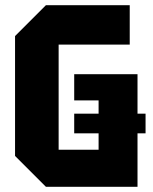

<svg xmlns="http://www.w3.org/2000/svg" viewBox="-20 -720 588 740"><path d="M38 -119V-581L157 -700H480V-548H206V-143H360V-333H266V-434H510V0H157ZM266 -206V-282H541V-206Z"/></svg>

Font: Tektur SemiCondensed
Style: Bold
Weight: 700
Width: 4
Designer: Adam Jagosz
Foundry: Adam Jagosz
Version: Version 1.005;gftools[0.9.30]